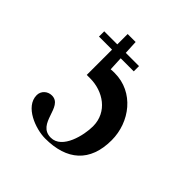

<svg xmlns="http://www.w3.org/2000/svg" viewBox="-150 -663 800 800"><g transform="rotate(45 250.0 -263.5)"><path d="M212 -447H289V-478H211L208 -539H161V-478H84V-447H161V-298H181C257 -298 331 -250 331 -165C331 -113 307 -7 240 -7C155 -7 188 -135 119 -135C94 -135 73 -116 73 -91C73 -23 170 12 226 12C353 12 427 -51 427 -179C427 -286 351 -386 238 -386C231 -386 222 -386 215 -385Z"/></g></svg>

Font: XITS
Style: Regular
Weight: 400
Designer: MicroPress Inc., with final additions and corrections provided by Coen Hoffman, Elsevier (retired)
Version: Version 1.302